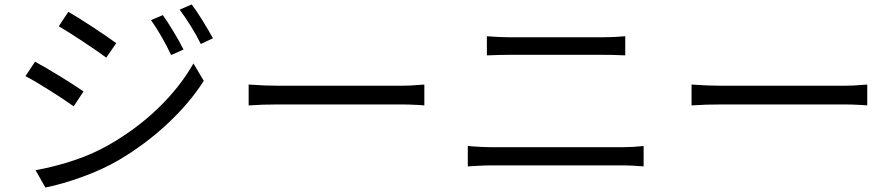

<svg xmlns="http://www.w3.org/2000/svg" viewBox="-20 -813 4040 867"><path d="M808.6 -589.2 752.8 -564.4Q733.8 -604.8 709.7 -646.9Q685.6 -689 661.8 -722.2L715.4 -744.8Q735.2 -717 763.5 -670.4Q791.8 -623.8 808.6 -589.2ZM941.6 -640.2 886.8 -614.4Q867.4 -654 841.7 -695.1Q816 -736.2 791.4 -769.4L845.4 -793Q865 -768 893.4 -722.3Q921.8 -676.6 941.6 -640.2ZM505 -618 459.8 -552.8Q422.2 -580.6 355 -625.2Q287.8 -669.8 245.4 -694.4L288.6 -759.6Q330.6 -735.8 401.2 -689.2Q471.8 -642.6 505 -618ZM475.4 -161Q598.6 -232 695.7 -326Q792.8 -420 853.6 -526.6L900.2 -447.8Q835.6 -346.8 735.6 -253.6Q635.6 -160.4 516 -90Q444.2 -48 352.4 -14.6Q260.6 18.8 185 33.8L140.4 -44.6Q227.4 -59.8 315.1 -89.3Q402.8 -118.8 475.4 -161ZM357 -400 312.8 -332.8Q272.2 -362 204.8 -404.6Q137.4 -447.2 95 -469.2L138.2 -534.4Q182.8 -510.6 253.7 -466.9Q324.6 -423.2 357 -400Z M1240.6 -425.8H1789.2Q1834.4 -425.8 1878.8 -430L1896.2 -431.2V-337L1869.2 -339Q1826.4 -341.4 1790 -341.4H1240.6Q1164 -341.4 1102.8 -337V-431.2Q1175.8 -425.8 1240.6 -425.8Z M2276.2 -644.8H2705.4Q2750 -644.8 2803.4 -649.4V-563L2775.2 -564Q2750 -565.4 2705.4 -565.4H2276.4Q2239.4 -565.4 2178.6 -563V-649.4Q2237.6 -644.8 2276.2 -644.8ZM2119.6 -151.6Q2138.4 -150.4 2157.5 -149.4Q2176.6 -148.4 2195.8 -148.4H2796.6Q2839 -148.4 2886.4 -153.8V-61.6Q2829.6 -66.2 2796.6 -66.2H2195.8Q2171.8 -66.2 2132.6 -64Q2106.2 -62 2092.4 -61.6V-153.8Z M3240.6 -425.8H3789.2Q3834.4 -425.8 3878.8 -430L3896.2 -431.2V-337L3869.2 -339Q3826.4 -341.4 3790 -341.4H3240.6Q3164 -341.4 3102.8 -337V-431.2Q3175.8 -425.8 3240.6 -425.8Z"/></svg>

Font: 寒蝉端黑体 Light
Style: Regular
Weight: 300
Designer: ChillDuanSans {Warren2060}; 
Source Han Sans {Ryoko NISHIZUKA 西塚涼子 (kana, bopomofo & ideographs); Paul D. Hunt (Latin, G
Foundry: ChillType&Adobe
Version: Version 1.300;Glyphs 3.3 (3306)